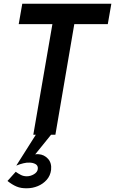

<svg xmlns="http://www.w3.org/2000/svg" viewBox="-20 -720 615 1026"><path d="M179 -12 261 -10 168 105Q178 103 186 104Q216 106 236.5 128.5Q257 151 253 188Q249 219 229.5 241Q210 263 182 274.5Q154 286 125 286Q93 287 69 277Q45 267 20 247L64 198Q78 208 92 215Q106 222 123 222Q143 222 161.5 211Q180 200 182 183Q184 165 170 157Q156 149 137 149Q124 148 105 152.5Q86 157 67 165ZM80 -591 99 -700H575L556 -591H377L276 0H158L260 -591Z"/></svg>

Font: Jost* Medium
Style: Italic
Weight: 500
Italic angle: -10°
Version: Version 3.7